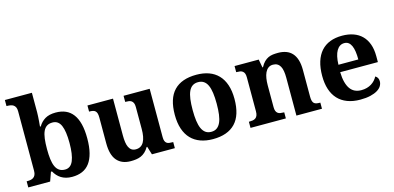

<svg xmlns="http://www.w3.org/2000/svg" viewBox="-70 -1181 3307 1612"><g transform="rotate(-15 1583.5 -375.0)"><path d="M602.1 -270Q602.1 -197.3 588.6 -144.5Q575.2 -91.8 549.3 -57.4Q523.4 -22.9 485.1 -6.6Q446.8 9.8 397 9.8Q368.2 9.8 344.7 3.4Q321.3 -2.9 302.5 -14.6Q283.7 -26.4 269.3 -42.5Q254.9 -58.6 244.1 -78.1H234.9L207 0H17.1V-53.2H23.9Q38.1 -53.2 51.8 -55.7Q65.4 -58.1 76.2 -65.4Q86.9 -72.8 93.5 -86.4Q100.1 -100.1 100.1 -123V-640.1Q100.1 -661.6 93.8 -674.6Q87.4 -687.5 76.7 -694.8Q65.9 -702.1 51.5 -704.6Q37.1 -707 21 -707H17.1V-759.8H252V-588.9Q252 -573.2 250.7 -552.2Q249.5 -531.2 248 -512.7Q246.1 -490.7 244.1 -467.8H251Q272.5 -504.9 308.3 -526.4Q344.2 -547.9 400.9 -547.9Q449.7 -547.9 487.1 -531.5Q524.4 -515.1 550 -481.2Q575.7 -447.3 588.9 -394.8Q602.1 -342.3 602.1 -270ZM354 -474.1Q324.2 -474.1 304.7 -461.7Q285.2 -449.2 273.4 -423.8Q261.7 -398.4 256.8 -360.1Q252 -321.8 252 -270Q252 -220.7 256.8 -182.4Q261.7 -144 273.4 -117.9Q285.2 -91.8 305.2 -78.4Q325.2 -64.9 355 -64.9Q404.3 -64.9 426.3 -118.2Q448.2 -171.4 448.2 -271Q448.2 -373 426.3 -423.6Q404.3 -474.1 354 -474.1Z M1091.8 0 1069.8 -70.8H1064.9Q1049.8 -44.9 1032.2 -29.1Q1014.6 -13.2 994.6 -4.6Q974.6 3.9 952.4 6.8Q930.2 9.8 906.7 9.8Q828.6 9.8 786.9 -38.6Q745.1 -86.9 745.1 -188V-412.1Q745.1 -434.1 741.2 -447.8Q737.3 -461.4 729 -469.2Q720.7 -477.1 707.8 -480Q694.8 -482.9 676.8 -482.9H674.8V-536.1H897V-215.8Q897 -183.6 900.6 -157.7Q904.3 -131.8 913.1 -113.5Q921.9 -95.2 936.5 -85.2Q951.2 -75.2 973.1 -75.2Q997.1 -75.2 1014.4 -85.7Q1031.7 -96.2 1042.7 -116Q1053.7 -135.7 1058.8 -163.8Q1064 -191.9 1064 -227.1V-418.9Q1064 -440.9 1058.1 -453.6Q1052.2 -466.3 1042.5 -472.9Q1032.7 -479.5 1019.5 -481.2Q1006.3 -482.9 991.7 -482.9H988.8V-536.1H1215.8V-116.2Q1215.8 -94.2 1220.9 -81.8Q1226.1 -69.3 1234.9 -63Q1243.7 -56.6 1255.9 -54.9Q1268.1 -53.2 1282.7 -53.2H1291V0Z M1881.8 -270Q1881.8 -128.9 1815.7 -59.6Q1749.5 9.8 1621.1 9.8Q1561 9.8 1513.2 -7.6Q1465.3 -24.9 1431.9 -59.6Q1398.4 -94.2 1380.6 -147Q1362.8 -199.7 1362.8 -270Q1362.8 -411.1 1429 -480Q1495.1 -548.8 1624 -548.8Q1684.1 -548.8 1731.7 -531.7Q1779.3 -514.6 1812.7 -480Q1846.2 -445.3 1864 -392.8Q1881.8 -340.3 1881.8 -270ZM1518.1 -270Q1518.1 -216.8 1523.7 -176.3Q1529.3 -135.7 1541.7 -108.4Q1554.2 -81.1 1574.2 -67.1Q1594.2 -53.2 1623 -53.2Q1651.9 -53.2 1671.6 -67.1Q1691.4 -81.1 1703.9 -108.4Q1716.3 -135.7 1721.7 -176.3Q1727.1 -216.8 1727.1 -270Q1727.1 -323.7 1721.4 -364Q1715.8 -404.3 1703.4 -431.2Q1690.9 -458 1670.9 -471.4Q1650.9 -484.9 1622.1 -484.9Q1593.3 -484.9 1573.2 -471.4Q1553.2 -458 1541 -431.2Q1528.8 -404.3 1523.4 -364Q1518.1 -323.7 1518.1 -270Z M2347.7 0V-329.1Q2347.7 -361.3 2343.5 -386.5Q2339.4 -411.6 2329.8 -428.7Q2320.3 -445.8 2304.9 -454.8Q2289.6 -463.9 2267.6 -463.9Q2242.7 -463.9 2226.1 -451.2Q2209.5 -438.5 2199.5 -417.2Q2189.5 -396 2185.1 -367.9Q2180.7 -339.8 2180.7 -309.1V-118.2Q2180.7 -97.2 2185.8 -84.5Q2190.9 -71.8 2200.2 -64.7Q2209.5 -57.6 2222.9 -55.4Q2236.3 -53.2 2252.9 -53.2H2255.9V0H1948.7V-53.2H1950.7Q1967.8 -53.2 1981.9 -55.4Q1996.1 -57.6 2006.6 -64.9Q2017.1 -72.3 2022.9 -85.9Q2028.8 -99.6 2028.8 -122.1V-418Q2028.8 -439 2023.7 -451.7Q2018.6 -464.4 2009 -471.4Q1999.5 -478.5 1986.3 -480.7Q1973.1 -482.9 1956.5 -482.9H1953.6V-536.1H2163.6L2176.8 -464.8H2181.6Q2196.8 -493.2 2213.6 -509.8Q2230.5 -526.4 2249.5 -535.2Q2268.6 -543.9 2289.8 -546.4Q2311 -548.8 2334.5 -548.8Q2373 -548.8 2403.8 -537.6Q2434.6 -526.4 2455.8 -502.9Q2477.1 -479.5 2488.3 -443.1Q2499.5 -406.7 2499.5 -356V-124Q2499.5 -100.6 2503.7 -86.7Q2507.8 -72.8 2516.1 -65.4Q2524.4 -58.1 2537.1 -55.7Q2549.8 -53.2 2566.9 -53.2H2569.8V0Z M2892.6 -483.9Q2850.6 -483.9 2825.9 -442.4Q2801.3 -400.9 2798.8 -320.8H2971.7Q2971.7 -358.9 2967.3 -389.2Q2962.9 -419.4 2953.4 -440.4Q2943.8 -461.4 2929 -472.7Q2914.1 -483.9 2892.6 -483.9ZM2901.9 9.8Q2838.4 9.8 2789.8 -8.8Q2741.2 -27.3 2708.5 -62.5Q2675.8 -97.7 2659.2 -148.7Q2642.6 -199.7 2642.6 -265.1Q2642.6 -335.4 2659.2 -388.7Q2675.8 -441.9 2707.5 -477.5Q2739.3 -513.2 2785.4 -531Q2831.5 -548.8 2890.6 -548.8Q2944.8 -548.8 2988.3 -533.4Q3031.7 -518.1 3062 -487.8Q3092.3 -457.5 3108.4 -412.6Q3124.5 -367.7 3124.5 -308.1V-256.8H2796.9Q2798.3 -206.5 2807.9 -170.4Q2817.4 -134.3 2834.2 -110.8Q2851.1 -87.4 2875.2 -76.2Q2899.4 -64.9 2930.7 -64.9Q2956.5 -64.9 2978.5 -71Q3000.5 -77.1 3018.3 -88.1Q3036.1 -99.1 3049.6 -114Q3063 -128.9 3071.8 -146Q3098.6 -131.3 3098.6 -97.2Q3098.6 -75.7 3086.9 -56.4Q3075.2 -37.1 3050.8 -22.5Q3026.4 -7.8 2989.5 1Q2952.6 9.8 2901.9 9.8Z"/></g></svg>

Font: Droid Serif
Style: Bold
Weight: 700
Designer: Monotype Design team
Foundry: Monotype Imaging Inc.
Version: Version 1.03